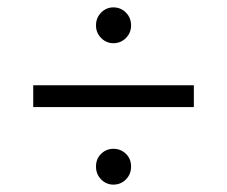

<svg xmlns="http://www.w3.org/2000/svg" viewBox="-20 -610 615 520"><path d="M70 -320V-379H505V-320ZM287 -110Q268 -110 254 -124Q240 -138 240 -159Q240 -180 254 -193.5Q268 -207 287 -207Q307 -207 321 -193.5Q335 -180 335 -159Q335 -138 321 -124Q307 -110 287 -110ZM287 -493Q268 -493 254 -507Q240 -521 240 -541Q240 -562 254 -576Q268 -590 287 -590Q307 -590 321 -576Q335 -562 335 -541Q335 -521 321 -507Q307 -493 287 -493Z"/></svg>

Font: Montserrat
Style: Regular
Weight: 400
Designer: Julieta Ulanovsky
Foundry: Julieta Ulanovsky
Version: Version 9.000; ttfautohint (v1.8.4.7-5d5b)